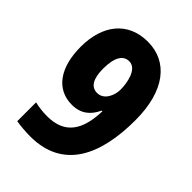

<svg xmlns="http://www.w3.org/2000/svg" viewBox="-213 -826 938 938"><g transform="rotate(45 256.0 -357.0)"><path d="M476 -410C476 -614 385 -724 248 -724C112 -724 33 -627 33 -474C33 -332 95 -243 203 -243C264 -243 302 -274 326 -326H331C327 -195 280 -118 157 -118C125 -118 97 -122 71 -128V2C100 7 137 10 168 10C398 10 476 -172 476 -410ZM251 -592C305 -592 319 -509 319 -464C319 -423 296 -371 249 -371C207 -371 186 -408 186 -476C186 -556 211 -592 251 -592Z"/></g></svg>

Font: Noto Sans Thai Looped Condensed ExtraBold
Style: Regular
Weight: 800
Width: 3
Designer: Sasikarn Vongin, Ben Mitchell
Foundry: The Fontpad Ltd
Version: Version 1.001